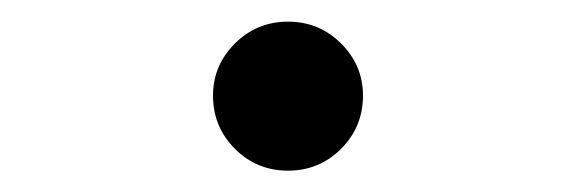

<svg xmlns="http://www.w3.org/2000/svg" viewBox="-20 -450 540 180"><path d="M299.8 -310.5Q279.3 -290 250 -290Q220.7 -290 200.2 -310.5Q179.7 -331.1 179.7 -360.4Q179.7 -388.7 200.2 -409.2Q220.7 -429.7 250 -429.7Q279.3 -429.7 299.8 -409.2Q320.3 -388.7 320.3 -360.4Q320.3 -331.1 299.8 -310.5Z"/></svg>

Font: DCLMarker
Style: Bold
Weight: 6
Designer: GFD Dennou Club
Foundry: GFD Dennou Club
Version: Version 1.0